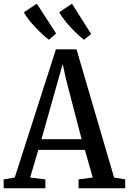

<svg xmlns="http://www.w3.org/2000/svg" viewBox="-28 -1015 696 1035"><path d="M51.5 -58 273.5 -749H384.5L587 -58L647 -48V0H395.5V-48L472 -58L429.5 -207H178.5L134.5 -58L216.5 -48V0H-8L-8.5 -48ZM412 -264.5 327.5 -589 310 -670 286.5 -587 195.5 -264.5ZM235.5 -801Q220 -812.5 201 -830Q182 -847.5 162.8 -867.8Q143.5 -888 127.2 -909Q111 -930 100.5 -948.5L170.5 -995L274.5 -834.5L236.5 -801ZM424.5 -801Q403.5 -816.5 377.8 -841.8Q352 -867 328.5 -895.5Q305 -924 291 -949L360 -995L463.5 -831.5L425.5 -801Z"/></svg>

Font: Merriweather 24pt SemiCondensed
Style: Regular
Weight: 400
Width: 4
Designer: Eben Sorkin
Foundry: Eben Sorkin
Version: Version 2.100